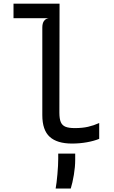

<svg xmlns="http://www.w3.org/2000/svg" viewBox="-20 -800 640 1080"><path d="M218 -152.5V-645Q218 -668.5 227.2 -681.8Q236.5 -695 253.5 -697.5H56V-779.5H315L314 -167Q314 -131.5 322 -113Q330 -94.5 348.5 -87Q367 -79.5 400.5 -79.5Q443.5 -79.5 475.2 -86.8Q507 -94 538 -108V-19Q509 -7 468.8 0.2Q428.5 7.5 385 7.5Q301.5 7.5 259.8 -30.2Q218 -68 218 -152.5ZM293 260.5Q298.5 231 303 179.8Q307.5 128.5 307.5 93.5V64H403V99.5Q403 138.5 395.5 183.5Q388 228.5 378 260.5Z"/></svg>

Font: SplineSansMono30
Style: Regular
Weight: 400
Designer: Eben Sorkin, Mirko Velimirovic
Foundry: Sorkin Type
Version: Version 1.000